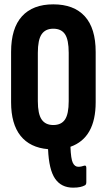

<svg xmlns="http://www.w3.org/2000/svg" viewBox="-20 -681 491 883"><path d="M316 182Q262 182 233.5 141Q205 100 201 5Q118 -2 74.5 -56.5Q31 -111 31 -211V-442Q31 -551 81 -606Q131 -661 225 -661Q320 -661 370 -606Q420 -551 420 -442V-211Q420 -47 304 -6Q306 50 315 68Q324 86 340 86Q348 86 354.5 84.5Q361 83 367 81Q377 78 377 91V157Q377 169 369 172Q362 176 349 179Q336 182 316 182ZM225 -106Q262 -106 279 -131.5Q296 -157 296 -216V-438Q296 -498 279 -523.5Q262 -549 225 -549Q189 -549 171.5 -523.5Q154 -498 154 -438V-216Q154 -157 171.5 -131.5Q189 -106 225 -106Z"/></svg>

Font: Sofia Sans Extra Condensed ExtraBold
Style: Regular
Weight: 800
Designer: Botio Nikoltchev, Ani Petrova
Foundry: lettersoup
Version: Version 4.101; ttfautohint (v1.8.4.7-5d5b)